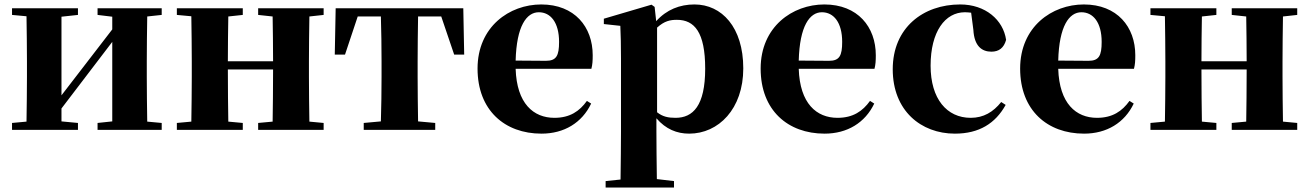

<svg xmlns="http://www.w3.org/2000/svg" viewBox="-20 -583 5880 862"><path d="M706 -516V-546H418V-516L484 -508V-451L256 -155V-508L330 -516V-546H34V-516L99 -510C100 -451 101 -364 101 -308V-238C101 -182 100 -95 99 -37L34 -31V0H330V-31L256 -38V-96L484 -395V-38L418 -31V0H706V-31L641 -37C640 -95 639 -182 639 -238V-308C639 -364 640 -451 641 -509Z M1433 -516V-546H1139V-516L1204 -509C1205 -454 1206 -371 1206 -308H1003C1003 -371 1004 -454 1005 -509L1070 -516V-546H774V-516L839 -510C840 -451 841 -364 841 -308V-238C841 -182 840 -95 839 -37L774 -31V0H1070V-31L1005 -37C1004 -95 1003 -186 1003 -271H1206C1206 -186 1205 -95 1204 -37L1139 -31V0H1433V-31L1369 -37C1368 -95 1367 -182 1367 -238V-308C1367 -364 1368 -451 1369 -509Z M1961 -509 2019 -338H2064L2060 -546H1487L1483 -338H1529L1586 -509H1690C1692 -451 1693 -364 1693 -308V-238C1693 -182 1692 -96 1690 -38L1613 -31V0H1934V-31L1857 -38C1856 -96 1855 -182 1855 -238V-308C1855 -364 1856 -451 1857 -509Z M2295 -311C2299 -466 2344 -528 2399 -528C2452 -528 2490 -482 2490 -395C2490 -333 2478 -310 2431 -310ZM2615 -130C2582 -84 2539 -54 2469 -54C2375 -54 2300 -118 2295 -274H2635C2640 -293 2641 -310 2641 -335C2641 -462 2560 -563 2410 -563C2267 -563 2124 -463 2124 -275C2124 -88 2246 17 2411 17C2513 17 2593 -32 2634 -118Z M2930 -459C2963 -489 2989 -494 3019 -494C3098 -494 3146 -438 3146 -275C3146 -108 3091 -54 3013 -54C2980 -54 2955 -59 2930 -79ZM2919 -552 2905 -562 2691 -499V-475L2765 -467C2767 -419 2768 -385 2768 -320V7C2768 68 2767 144 2766 223L2699 230V259H3006V230L2929 221C2928 143 2927 67 2927 7V-52C2969 -3 3019 17 3074 17C3206 17 3317 -94 3317 -276C3317 -461 3220 -563 3098 -563C3032 -563 2973 -540 2926 -488Z M3566 -311C3570 -466 3615 -528 3670 -528C3723 -528 3761 -482 3761 -395C3761 -333 3749 -310 3702 -310ZM3886 -130C3853 -84 3810 -54 3740 -54C3646 -54 3571 -118 3566 -274H3906C3911 -293 3912 -310 3912 -335C3912 -462 3831 -563 3681 -563C3538 -563 3395 -463 3395 -275C3395 -88 3517 17 3682 17C3784 17 3864 -32 3905 -118Z M4350 -449C4354 -375 4389 -351 4431 -351C4465 -351 4487 -368 4497 -404C4484 -494 4404 -563 4291 -563C4124 -563 3988 -458 3988 -272C3988 -86 4115 17 4267 17C4376 17 4449 -29 4495 -112L4475 -125C4439 -80 4396 -54 4338 -54C4231 -54 4158 -139 4158 -288C4158 -441 4223 -528 4312 -528C4321 -528 4330 -527 4340 -526Z M4731 -311C4735 -466 4780 -528 4835 -528C4888 -528 4926 -482 4926 -395C4926 -333 4914 -310 4867 -310ZM5051 -130C5018 -84 4975 -54 4905 -54C4811 -54 4736 -118 4731 -274H5071C5076 -293 5077 -310 5077 -335C5077 -462 4996 -563 4846 -563C4703 -563 4560 -463 4560 -275C4560 -88 4682 17 4847 17C4949 17 5029 -32 5070 -118Z M5804 -516V-546H5510V-516L5575 -509C5576 -454 5577 -371 5577 -308H5374C5374 -371 5375 -454 5376 -509L5441 -516V-546H5145V-516L5210 -510C5211 -451 5212 -364 5212 -308V-238C5212 -182 5211 -95 5210 -37L5145 -31V0H5441V-31L5376 -37C5375 -95 5374 -186 5374 -271H5577C5577 -186 5576 -95 5575 -37L5510 -31V0H5804V-31L5740 -37C5739 -95 5738 -182 5738 -238V-308C5738 -364 5739 -451 5740 -509Z"/></svg>

Font: Noto Serif KR Black
Style: Regular
Weight: 900
Version: Version 1.001;PS 1.001;hotconv 16.6.54;makeotf.lib2.5.65590